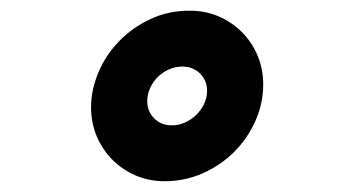

<svg xmlns="http://www.w3.org/2000/svg" viewBox="-20 -610 640 354"><path d="M283.7 -275.9Q254.4 -275.9 229.7 -286.6Q205.1 -297.4 186.8 -315.9Q168.5 -334.5 158.2 -359.1Q147.9 -383.8 147.9 -412.1Q147.9 -444.3 161.4 -476.3Q174.8 -508.3 199 -533.4Q223.1 -558.6 256.6 -574.5Q290 -590.3 329.6 -590.3Q358.9 -590.3 383.5 -579.6Q408.2 -568.8 426.5 -550.3Q444.8 -531.7 455.1 -507.1Q465.3 -482.4 465.3 -454.1Q465.3 -419.9 451.2 -387.7Q437 -355.5 412.4 -330.6Q387.7 -305.7 354.5 -290.8Q321.3 -275.9 283.7 -275.9ZM296.9 -378.9Q309.1 -378.9 320.8 -384Q332.5 -389.2 341.6 -397.9Q350.6 -406.7 356.2 -418.2Q361.8 -429.7 361.8 -442.4Q361.8 -461.4 348.9 -474.4Q335.9 -487.3 315.9 -487.3Q303.7 -487.3 292 -482.2Q280.3 -477.1 271.2 -468.3Q262.2 -459.5 256.8 -447.8Q251.5 -436 251.5 -423.3Q251.5 -404.8 264.2 -391.8Q276.9 -378.9 296.9 -378.9Z"/></svg>

Font: Courier Prime
Style: Bold Italic
Weight: 700
Monospace: yes
Designer: Alan Dague-Greene
Foundry: Quote-Unquote Apps
Version: Version 1.202